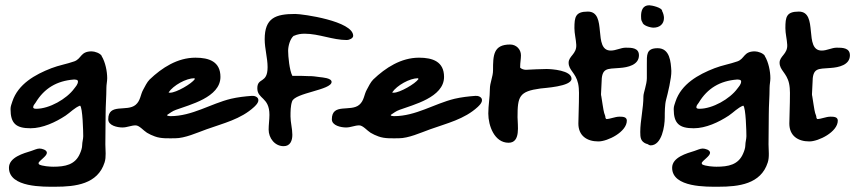

<svg xmlns="http://www.w3.org/2000/svg" viewBox="-20 -662 3247 729"><path d="M106 -255C106 -262 112 -267 115 -272C148 -327 196 -355 260 -360C265 -360 276 -360 276 -353C276 -342 268 -334 262 -326C233 -286 167 -249 118 -249C114 -249 106 -249 106 -255ZM14 -25C14 51 148 47 190 47C267 47 351 37 377 -45C384 -66 380 -92 380 -114C380 -152 381 -190 381 -228C381 -262 384 -295 384 -329C384 -341 387 -353 387 -365C387 -391 380 -426 366 -449V-450C360 -460 340 -467 328 -467C285 -467 290 -439 262 -429C234 -419 203 -414 175 -403C113 -379 49 -343 27 -277C24 -267 20 -259 20 -248C20 -193 41 -175 96 -175C142 -175 191 -198 229 -223C247 -235 263 -253 284 -261C294 -254 296 -160 296 -145C296 -134 292 -122 292 -111C292 -101 288 -89 284 -80C266 -36 227 -29 182 -29C171 -29 139 -31 128 -38L126 -43C131 -54 158 -69 158 -82C158 -93 139 -98 130 -98C120 -98 109 -92 99 -89C70 -80 14 -65 14 -25Z M391 -209C391 -185 426 -178 445 -178C463 -178 478 -186 495 -186C509 -186 525 -166 538 -158C548 -152 557 -148 568 -144C592 -135 620 -137 645 -137C682 -137 728 -158 764 -171C828 -194 894 -209 945 -256C952 -263 961 -271 961 -282C961 -294 946 -299 936 -298C909 -296 883 -293 857 -287C779 -268 710 -221 627 -221C625 -221 617 -222 615 -223V-226C626 -233 634 -240 648 -245C699 -264 817 -292 817 -370C817 -428 774 -443 722 -443C654 -443 595 -405 548 -360C538 -350 530 -333 524 -322C513 -303 514 -280 495 -264C462 -236 391 -272 391 -209ZM620 -311C638 -338 687 -365 718 -365L720 -362C708 -344 649 -310 626 -310C624 -310 622 -310 620 -311Z M957 -327C957 -285 1003 -294 1003 -226C1003 -208 1000 -188 1000 -170C1000 -138 1023 -107 1057 -107C1082 -107 1090 -128 1090 -150C1090 -174 1083 -197 1083 -220C1083 -238 1083 -260 1089 -277C1100 -310 1239 -320 1239 -351C1239 -366 1203 -368 1196 -369L1173 -372C1166 -373 1158 -373 1151 -373L1122 -374H1090C1079 -395 1074 -448 1074 -469C1074 -487 1081 -514 1095 -526H1096C1110 -532 1122 -534 1137 -534C1191 -534 1243 -510 1297 -510C1305 -510 1321 -516 1321 -526C1321 -582 1129 -609 1101 -609C1026 -609 985 -594 985 -513C985 -477 996 -442 996 -407C996 -343 957 -369 957 -327Z M1240 -209C1240 -185 1275 -178 1294 -178C1312 -178 1327 -186 1344 -186C1358 -186 1374 -166 1387 -158C1397 -152 1406 -148 1417 -144C1441 -135 1469 -137 1494 -137C1531 -137 1577 -158 1613 -171C1677 -194 1743 -209 1794 -256C1801 -263 1810 -271 1810 -282C1810 -294 1795 -299 1785 -298C1758 -296 1732 -293 1706 -287C1628 -268 1559 -221 1476 -221C1474 -221 1466 -222 1464 -223V-226C1475 -233 1483 -240 1497 -245C1548 -264 1666 -292 1666 -370C1666 -428 1623 -443 1571 -443C1503 -443 1444 -405 1397 -360C1387 -350 1379 -333 1373 -322C1362 -303 1363 -280 1344 -264C1311 -236 1240 -272 1240 -209ZM1469 -311C1487 -338 1536 -365 1567 -365L1569 -362C1557 -344 1498 -310 1475 -310C1473 -310 1471 -310 1469 -311Z M1911 -120C1958 -120 1945 -187 1945 -217C1945 -296 1951 -315 2032 -326C2044 -328 2150 -333 2150 -363C2150 -395 2074 -400 2055 -400C2029 -400 2003 -398 1977 -397C1969 -397 1960 -400 1955 -405V-410C1955 -424 1958 -438 1958 -452C1958 -475 1940 -493 1917 -493C1853 -493 1852 -452 1852 -395C1852 -371 1840 -348 1840 -324C1840 -293 1834 -262 1834 -231C1834 -185 1857 -120 1911 -120Z M2252 -125C2287 -125 2360 -161 2360 -204C2360 -219 2343 -219 2332 -219C2315 -219 2297 -210 2282 -210L2279 -214C2279 -221 2276 -227 2274 -233C2271 -242 2265 -286 2263 -297C2262 -300 2262 -302 2262 -305C2262 -319 2264 -332 2264 -346C2264 -406 2284 -400 2333 -404C2363 -406 2406 -415 2406 -452C2406 -481 2377 -481 2356 -481C2337 -481 2319 -470 2299 -470C2229 -470 2288 -618 2212 -618C2165 -618 2161 -598 2161 -555C2161 -534 2167 -513 2168 -492C2170 -457 2139 -449 2139 -424C2139 -395 2166 -386 2175 -345C2180 -322 2178 -297 2178 -274C2178 -247 2176 -220 2176 -193C2176 -147 2208 -125 2252 -125Z M2461 -557C2484 -557 2501 -570 2501 -594C2501 -602 2498 -613 2494 -620C2495 -633 2454 -642 2445 -642C2420 -642 2414 -621 2414 -601C2414 -593 2414 -586 2418 -579H2419C2419 -565 2450 -557 2461 -557ZM2411 -161C2411 -140 2412 -125 2434 -116C2438 -117 2444 -110 2450 -110C2493 -110 2504 -183 2504 -216C2504 -235 2504 -264 2509 -283C2515 -305 2530 -366 2529 -393C2527 -426 2524 -479 2477 -479C2433 -479 2436 -453 2436 -417V-365C2436 -342 2423 -309 2423 -297C2423 -250 2411 -204 2411 -161Z M2624 -255C2624 -262 2630 -267 2633 -272C2666 -327 2714 -355 2778 -360C2783 -360 2794 -360 2794 -353C2794 -342 2786 -334 2780 -326C2751 -286 2685 -249 2636 -249C2632 -249 2624 -249 2624 -255ZM2532 -25C2532 51 2666 47 2708 47C2785 47 2869 37 2895 -45C2902 -66 2898 -92 2898 -114C2898 -152 2899 -190 2899 -228C2899 -262 2902 -295 2902 -329C2902 -341 2905 -353 2905 -365C2905 -391 2898 -426 2884 -449V-450C2878 -460 2858 -467 2846 -467C2803 -467 2808 -439 2780 -429C2752 -419 2721 -414 2693 -403C2631 -379 2567 -343 2545 -277C2542 -267 2538 -259 2538 -248C2538 -193 2559 -175 2614 -175C2660 -175 2709 -198 2747 -223C2765 -235 2781 -253 2802 -261C2812 -254 2814 -160 2814 -145C2814 -134 2810 -122 2810 -111C2810 -101 2806 -89 2802 -80C2784 -36 2745 -29 2700 -29C2689 -29 2657 -31 2646 -38L2644 -43C2649 -54 2676 -69 2676 -82C2676 -93 2657 -98 2648 -98C2638 -98 2627 -92 2617 -89C2588 -80 2532 -65 2532 -25Z M3053 -125C3088 -125 3161 -161 3161 -204C3161 -219 3144 -219 3133 -219C3116 -219 3098 -210 3083 -210L3080 -214C3080 -221 3077 -227 3075 -233C3072 -242 3066 -286 3064 -297C3063 -300 3063 -302 3063 -305C3063 -319 3065 -332 3065 -346C3065 -406 3085 -400 3134 -404C3164 -406 3207 -415 3207 -452C3207 -481 3178 -481 3157 -481C3138 -481 3120 -470 3100 -470C3030 -470 3089 -618 3013 -618C2966 -618 2962 -598 2962 -555C2962 -534 2968 -513 2969 -492C2971 -457 2940 -449 2940 -424C2940 -395 2967 -386 2976 -345C2981 -322 2979 -297 2979 -274C2979 -247 2977 -220 2977 -193C2977 -147 3009 -125 3053 -125Z"/></svg>

Font: ChillLongCangKaiShu Bold
Style: Regular
Weight: 700
Version: Version 3.500;Glyphs 3.1.1 (3135)